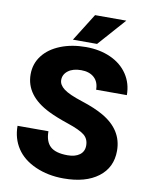

<svg xmlns="http://www.w3.org/2000/svg" viewBox="-98 -972 821 1052"><g transform="rotate(10 313.0 -445.5)"><path d="M420.4 -189Q420.4 -226.6 393.8 -247.6Q367.2 -268.6 300.3 -291Q233.4 -313.5 190.9 -334.5Q52.7 -402.3 52.7 -521Q52.7 -580.1 87.2 -625.2Q121.6 -670.4 184.6 -695.6Q247.6 -720.7 326.2 -720.7Q402.8 -720.7 463.6 -693.4Q524.4 -666 558.1 -615.5Q591.8 -564.9 591.8 -500H420.9Q420.9 -543.5 394.3 -567.4Q367.7 -591.3 322.3 -591.3Q276.4 -591.3 249.8 -571Q223.1 -550.8 223.1 -519.5Q223.1 -492.2 252.4 -470Q281.7 -447.8 355.5 -424.1Q429.2 -400.4 476.6 -373Q591.8 -306.6 591.8 -189.9Q591.8 -96.7 521.5 -43.5Q451.2 9.8 328.6 9.8Q242.2 9.8 172.1 -21.2Q102.1 -52.2 66.7 -106.2Q31.2 -160.2 31.2 -230.5H203.1Q203.1 -173.3 232.7 -146.2Q262.2 -119.1 328.6 -119.1Q371.1 -119.1 395.8 -137.5Q420.4 -155.8 420.4 -189ZM344.2 -901.4H518.1L382.3 -748H248Z"/></g></svg>

Font: Roboto Black
Style: Regular
Weight: 900
Designer: Google
Version: Version 2.134; 2016